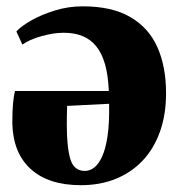

<svg xmlns="http://www.w3.org/2000/svg" viewBox="-20 -554 550 592"><path d="M229.5 17Q129.5 17 74.8 -32.8Q20 -82.5 18 -174Q18 -211 20.2 -235.5Q22.5 -260 26.5 -273.5H315.5Q313.5 -322 303.8 -356Q294 -390 276.5 -411.5Q259 -433 234 -443Q209 -453 176.5 -453Q145 -453 107.8 -442.5Q70.5 -432 49 -416.5L30.5 -457Q45 -473 76 -490.8Q107 -508.5 148.8 -521.5Q190.5 -534.5 235 -534.5Q325.5 -534.5 382.2 -501.2Q439 -468 465.5 -408Q492 -348 492 -267Q492 -200.5 473.2 -148Q454.5 -95.5 419.8 -58.8Q385 -22 336.8 -2.5Q288.5 17 229.5 17ZM241.5 -27Q256.5 -27 270 -37Q283.5 -47 294.5 -70.5Q305.5 -94 311.5 -133.8Q317.5 -173.5 316.5 -234L187 -227.5Q186.5 -212.5 186.2 -197.5Q186 -182.5 186 -168Q186 -99.5 197 -63.2Q208 -27 241.5 -27Z"/></svg>

Font: Merriweather 96pt Black
Style: Regular
Weight: 900
Version: Version 2.100